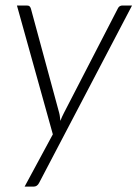

<svg xmlns="http://www.w3.org/2000/svg" viewBox="-20 -518 511 714"><path d="M125.5 162Q118.5 176 105 176H71.5L176.5 -18.5L43 -497.5H80Q87 -497.5 90.2 -494.2Q93.5 -491 95 -485.5L200 -98.5Q202 -91 202.8 -83.5Q203.5 -76 204.5 -68.5Q207.5 -76 210.8 -83.8Q214 -91.5 218 -98.5L418.5 -487Q421 -492.5 425.5 -495Q430 -497.5 434.5 -497.5H471Z"/></svg>

Font: Lato Light
Style: Italic
Weight: 300
Italic angle: -7°
Designer: Lukasz Dziedzic
Foundry: Lukasz Dziedzic
Version: Version 1.104; Western+Polish opensource